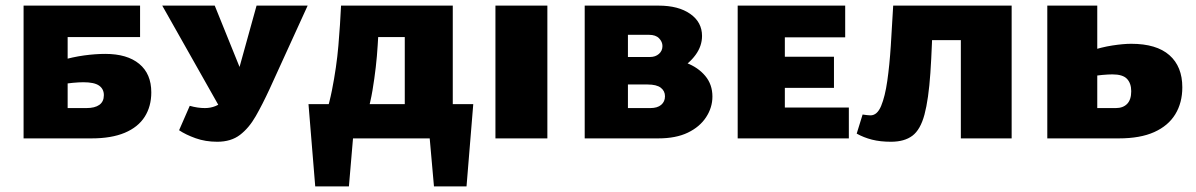

<svg xmlns="http://www.w3.org/2000/svg" viewBox="-20 -493 4259 684"><path d="M64 0V-473H479V-361H221V-108H288Q318 -108 334 -119.5Q350 -131 350 -154Q350 -176 333 -188Q316 -200 277 -200Q261 -200 240 -198Q219 -196 195 -192V-277Q239 -290 279.5 -295.5Q320 -301 355 -301Q433 -301 476 -265.5Q519 -230 519 -164Q519 -114 495.5 -77Q472 -40 424.5 -20Q377 0 306 0Z M754 12Q712 12 677 -0.5Q642 -13 618 -29L656 -116Q670 -112 683.5 -110Q697 -108 710 -108Q750 -108 779.5 -136Q809 -164 823 -217L894 -473H1076L940 -175Q915 -121 891 -79Q867 -37 835 -12.5Q803 12 754 12ZM780 -80 558 -473H745L855 -201Z M1110 0Q1146 -88 1162.5 -171Q1179 -254 1185.5 -330.5Q1192 -407 1195 -473H1334Q1330 -408 1325.5 -331.5Q1321 -255 1307 -171Q1293 -87 1257 0ZM1103 171 1079 -122H1248L1223 171ZM1129 0 1128 -122H1666L1587 0ZM1526 171 1500 -122H1666L1642 171ZM1422 0V-473H1593V0ZM1287 -361V-473H1490V-361Z M1745 0V-473H1930V0Z M2063 0V-473H2326Q2397 -473 2439 -443.5Q2481 -414 2481 -365Q2481 -329 2458 -297.5Q2435 -266 2399.5 -246.5Q2364 -227 2325 -227L2332 -285Q2383 -285 2425 -269Q2467 -253 2492.5 -222.5Q2518 -192 2518 -149Q2518 -110 2495.5 -75.5Q2473 -41 2430.5 -20.5Q2388 0 2325 0ZM2217 -108H2297Q2322 -108 2335.5 -119.5Q2349 -131 2349 -150Q2349 -169 2334 -180.5Q2319 -192 2287 -192H2194V-290H2296Q2315 -290 2327.5 -301Q2340 -312 2340 -329Q2340 -344 2328 -356.5Q2316 -369 2292 -369H2217Z M2608 0V-473H2776V0ZM2674 0V-110H3004V0ZM2674 -180V-291H2951V-180ZM2674 -360V-473H2991V-360Z M3154 12Q3116 12 3086.5 4.5Q3057 -3 3032 -17L3053 -85Q3060 -84 3068 -83Q3076 -82 3081 -82Q3105 -82 3119 -115.5Q3133 -149 3141 -205Q3149 -261 3153.5 -330.5Q3158 -400 3162 -473H3304Q3301 -328 3294.5 -233.5Q3288 -139 3273.5 -85Q3259 -31 3230.5 -9.5Q3202 12 3154 12ZM3403 0V-473H3584V0ZM3222 -350V-473H3480V-350Z M3711 0V-473H3889V-108H3955Q3981 -108 3995.5 -123Q4010 -138 4010 -168Q4010 -196 3995 -212Q3980 -228 3943 -228Q3928 -228 3906.5 -226Q3885 -224 3862 -220V-311Q3904 -325 3943 -331Q3982 -337 4010 -337Q4100 -337 4146 -296.5Q4192 -256 4192 -182Q4192 -127 4167 -86Q4142 -45 4092 -22.5Q4042 0 3966 0Z"/></svg>

Font: Ysabeau SC Black
Style: Regular
Weight: 900
Designer: Christian Thalmann (Catharsis Fonts)
Version: Version 2.001;gftools[0.9.30]; featfreeze: smcp